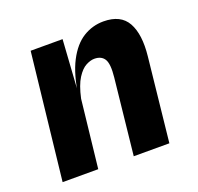

<svg xmlns="http://www.w3.org/2000/svg" viewBox="-103 -668 806 780"><g transform="rotate(-20 300.0 -278.5)"><path d="M40.5 0 101 -546H239L221 -271L219.5 -302.5Q232.5 -395.5 261.5 -451.2Q290.5 -507 331 -532Q371.5 -557 419 -557Q493.5 -557 522 -505.8Q550.5 -454.5 540.5 -361.5L502 0H348L383 -328.5Q389 -385 376 -406Q363 -427 332.5 -427Q316 -427 296 -416.5Q276 -406 257.5 -377Q239 -348 227 -293L194.5 0Z"/></g></svg>

Font: Spline Sans Mono
Style: Bold Italic
Weight: 700
Italic angle: -4°
Monospace: yes
Version: Version 1.004